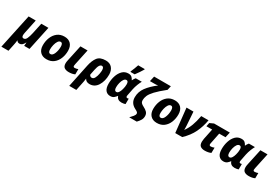

<svg xmlns="http://www.w3.org/2000/svg" viewBox="58 -2181 5515 3805"><g transform="rotate(30 2815.5 -278.0)"><path d="M-38 240H124L154 97Q168 36 174 -25H179Q196 10 242 10Q305 10 347 -77H351L345 0H467L583 -549H420L368 -305Q350 -222 326 -171Q302 -120 261 -120Q219 -120 219 -174Q219 -188 222 -205Q225 -222 228 -239L293 -549H130Z M857 10Q954 10 1018.5 -40.5Q1083 -91 1115.5 -172.5Q1148 -254 1148 -347Q1148 -448 1095.5 -503.5Q1043 -559 950 -559Q854 -559 789.5 -508.5Q725 -458 692 -376Q659 -294 659 -198Q659 -100 712 -45Q765 10 857 10ZM875 -118Q824 -118 824 -197Q824 -248 837 -302Q850 -356 874.5 -393.5Q899 -431 933 -431Q959 -431 971 -408Q983 -385 983 -348Q983 -262 953.5 -190Q924 -118 875 -118Z M1369 10Q1448 10 1505 -17L1506 -137Q1464 -121 1428 -121Q1397 -121 1397 -152Q1397 -163 1403 -193L1479 -549H1316L1239 -192Q1228 -142 1228 -115Q1228 -44 1266 -17Q1304 10 1369 10Z M1819 -121Q1780 -121 1764 -161L1788 -280Q1805 -362 1827 -395Q1849 -428 1879 -428Q1925 -428 1925 -348Q1925 -320 1915 -265.5Q1905 -211 1882 -166Q1859 -121 1819 -121ZM1515 240H1677L1705 104Q1714 63 1721.5 24Q1729 -15 1733 -51Q1765 10 1843 10Q1959 10 2024 -94Q2089 -198 2089 -347Q2089 -440 2039 -499.5Q1989 -559 1894 -559Q1763 -559 1707 -485.5Q1651 -412 1625 -288Z M2315 10Q2368 10 2398 -14.5Q2428 -39 2450 -70H2455Q2480 10 2576 10Q2604 10 2626.5 5Q2649 0 2662 -5L2663 -130Q2658 -128 2649 -126Q2640 -124 2633 -124Q2605 -124 2605 -155Q2605 -162 2606.5 -171Q2608 -180 2610 -189L2638 -331Q2651 -392 2674.5 -452Q2698 -512 2720 -549H2581Q2568 -535 2555 -513.5Q2542 -492 2535 -476H2532Q2516 -510 2489.5 -534.5Q2463 -559 2411 -559Q2330 -559 2276 -504.5Q2222 -450 2195 -365Q2168 -280 2168 -189Q2168 -89 2207.5 -39.5Q2247 10 2315 10ZM2381 -121Q2333 -121 2333 -203Q2333 -252 2346 -304.5Q2359 -357 2383 -392.5Q2407 -428 2441 -428Q2486 -428 2486 -352Q2486 -299 2469 -238Q2456 -188 2434 -154.5Q2412 -121 2381 -121ZM2427 -606H2524Q2561 -654 2590 -698.5Q2619 -743 2644 -784V-796H2495Q2483 -758 2463 -706.5Q2443 -655 2427 -620Z M2856 185H3028Q3068 144 3092.5 103Q3117 62 3117 11Q3117 -44 3084.5 -78Q3052 -112 2998 -138Q2956 -158 2936 -181.5Q2916 -205 2916 -242Q2916 -293 2939 -348.5Q2962 -404 3032 -479Q3102 -554 3242 -666L3263 -760H2880L2853 -641H2957Q2972 -641 2995.5 -642Q3019 -643 3037 -647Q2902 -544 2827 -442Q2752 -340 2752 -216Q2752 -83 2872 -20Q2916 2 2932.5 16Q2949 30 2949 49Q2949 78 2921.5 112.5Q2894 147 2856 185Z M3382 10Q3479 10 3543.5 -40.5Q3608 -91 3640.5 -172.5Q3673 -254 3673 -347Q3673 -448 3620.5 -503.5Q3568 -559 3475 -559Q3379 -559 3314.5 -508.5Q3250 -458 3217 -376Q3184 -294 3184 -198Q3184 -100 3237 -45Q3290 10 3382 10ZM3400 -118Q3349 -118 3349 -197Q3349 -248 3362 -302Q3375 -356 3399.5 -393.5Q3424 -431 3458 -431Q3484 -431 3496 -408Q3508 -385 3508 -348Q3508 -262 3478.5 -190Q3449 -118 3400 -118Z M3802 0H3961Q4090 -122 4155.5 -258.5Q4221 -395 4247 -549H4080Q4055 -412 4019 -317Q3983 -222 3925 -142Q3925 -164 3925 -192.5Q3925 -221 3923 -247L3902 -549H3743Z M4479 10Q4562 10 4620 -18L4622 -139Q4577 -121 4543 -121Q4509 -121 4509 -154Q4509 -161 4510.5 -170Q4512 -179 4514 -188L4562 -426H4706L4734 -549H4374L4286 -509L4269 -426H4401L4351 -184Q4344 -144 4344 -117Q4344 -45 4380.5 -17.5Q4417 10 4479 10Z M4904 10Q4957 10 4987 -14.5Q5017 -39 5039 -70H5044Q5069 10 5165 10Q5193 10 5215.5 5Q5238 0 5251 -5L5252 -130Q5247 -128 5238 -126Q5229 -124 5222 -124Q5194 -124 5194 -155Q5194 -162 5195.5 -171Q5197 -180 5199 -189L5227 -331Q5240 -392 5263.5 -452Q5287 -512 5309 -549H5170Q5157 -535 5144 -513.5Q5131 -492 5124 -476H5121Q5105 -510 5078.5 -534.5Q5052 -559 5000 -559Q4919 -559 4865 -504.5Q4811 -450 4784 -365Q4757 -280 4757 -189Q4757 -89 4796.5 -39.5Q4836 10 4904 10ZM4970 -121Q4922 -121 4922 -203Q4922 -252 4935 -304.5Q4948 -357 4972 -392.5Q4996 -428 5030 -428Q5075 -428 5075 -352Q5075 -299 5058 -238Q5045 -188 5023 -154.5Q5001 -121 4970 -121Z M5487 10Q5566 10 5623 -17L5624 -137Q5582 -121 5546 -121Q5515 -121 5515 -152Q5515 -163 5521 -193L5597 -549H5434L5357 -192Q5346 -142 5346 -115Q5346 -44 5384 -17Q5422 10 5487 10Z"/></g></svg>

Font: Noto Sans Display Extra
Style: Italic
Weight: 800
Italic angle: -12°
Designer: Monotype Design Team
Foundry: Monotype Imaging Inc.
Version: Version 1.900